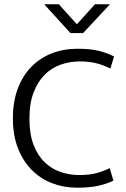

<svg xmlns="http://www.w3.org/2000/svg" viewBox="-20 -865 587 894"><path d="M348 -50Q397 -50 429.5 -59Q462 -68 491 -82L508 -24Q475 -8 435.5 0.5Q396 9 339 9Q277 9 222.5 -12Q168 -33 127.5 -74Q87 -115 63.5 -175Q40 -235 40 -314Q40 -391 62.5 -451.5Q85 -512 125.5 -553.5Q166 -595 221 -616.5Q276 -638 341 -638Q400 -638 439 -628.5Q478 -619 511 -602L494 -546Q459 -563 426.5 -571Q394 -579 352 -579Q305 -579 262.5 -564Q220 -549 188 -517Q156 -485 136.5 -434.5Q117 -384 117 -313Q117 -240 136.5 -190Q156 -140 188.5 -109Q221 -78 262.5 -64Q304 -50 348 -50ZM186 -845H254L338 -752L422 -845H492L367 -711H308Z"/></svg>

Font: Mukta Vaani Light
Style: Regular
Weight: 300
Designer: Noopur Datye, Girish Dalvi, Yashodeep Gholap, Pallavi Karambelkar
Foundry: Ek Type
Version: Version 2.538;PS 1.000;hotconv 16.6.51;makeotf.lib2.5.65220;